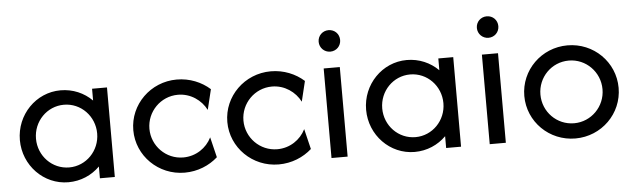

<svg xmlns="http://www.w3.org/2000/svg" viewBox="-42 -737 2946 890"><g transform="rotate(-5 1430.5 -292.0)"><path d="M245.1 5.6C302.8 5.6 354.2 -17.4 391.7 -54.9V0H461.1V-416.7H391.7V-361.8C354.2 -399.3 302.8 -422.2 245.1 -422.2C130.6 -422.2 37.5 -326.4 37.5 -208.3C37.5 -90.3 130.6 5.6 245.1 5.6ZM254.9 -62.5C175.7 -62.5 112.5 -127.8 112.5 -208.3C112.5 -288.9 175.7 -354.2 254.9 -354.2C334 -354.2 397.2 -288.9 397.2 -208.3C397.2 -127.8 334 -62.5 254.9 -62.5Z M786.1 8.3C846.5 8.3 900.7 -14.6 940.3 -50L917.4 -144.4C893.8 -96.5 844.4 -62.5 785.4 -62.5C704.9 -62.5 640.3 -128.5 640.3 -208.3C640.3 -288.2 704.9 -354.2 785.4 -354.2C844.4 -354.2 893.8 -318.8 917.4 -272.2L940.3 -366.7C900.7 -402.1 846.5 -425 786.1 -425C663.9 -425 565.3 -327.8 565.3 -208.3C565.3 -88.9 663.9 8.3 786.1 8.3Z M1223.6 8.3C1284 8.3 1338.2 -14.6 1377.8 -50L1354.9 -144.4C1331.2 -96.5 1281.9 -62.5 1222.9 -62.5C1142.4 -62.5 1077.8 -128.5 1077.8 -208.3C1077.8 -288.2 1142.4 -354.2 1222.9 -354.2C1281.9 -354.2 1331.2 -318.8 1354.9 -272.2L1377.8 -366.7C1338.2 -402.1 1284 -425 1223.6 -425C1101.4 -425 1002.8 -327.8 1002.8 -208.3C1002.8 -88.9 1101.4 8.3 1223.6 8.3Z M1506.9 -491.7C1535.4 -491.7 1556.9 -513.9 1556.9 -541.7C1556.9 -570.1 1535.4 -591.7 1506.9 -591.7C1479.2 -591.7 1456.9 -570.1 1456.9 -541.7C1456.9 -513.9 1479.2 -491.7 1506.9 -491.7ZM1469.4 0H1544.4V-416.7H1469.4Z M1856.2 5.6C1913.9 5.6 1965.3 -17.4 2002.8 -54.9V0H2072.2V-416.7H2002.8V-361.8C1965.3 -399.3 1913.9 -422.2 1856.2 -422.2C1741.7 -422.2 1648.6 -326.4 1648.6 -208.3C1648.6 -90.3 1741.7 5.6 1856.2 5.6ZM1866 -62.5C1786.8 -62.5 1723.6 -127.8 1723.6 -208.3C1723.6 -288.9 1786.8 -354.2 1866 -354.2C1945.1 -354.2 2008.3 -288.9 2008.3 -208.3C2008.3 -127.8 1945.1 -62.5 1866 -62.5Z M2243.1 -491.7C2271.5 -491.7 2293.1 -513.9 2293.1 -541.7C2293.1 -570.1 2271.5 -591.7 2243.1 -591.7C2215.3 -591.7 2193.1 -570.1 2193.1 -541.7C2193.1 -513.9 2215.3 -491.7 2243.1 -491.7ZM2205.6 0H2280.6V-416.7H2205.6Z M2604.2 8.3C2725.7 8.3 2823.6 -88.2 2823.6 -208.3C2823.6 -328.5 2725.7 -425 2604.2 -425C2482.6 -425 2384.7 -328.5 2384.7 -208.3C2384.7 -88.2 2482.6 8.3 2604.2 8.3ZM2604.2 -62.5C2523.6 -62.5 2459.7 -127.8 2459.7 -208.3C2459.7 -288.9 2523.6 -354.2 2604.2 -354.2C2684 -354.2 2748.6 -288.9 2748.6 -208.3C2748.6 -127.8 2684 -62.5 2604.2 -62.5Z"/></g></svg>

Font: Afacad
Style: Regular
Weight: 400
Designer: Kristian Moeller
Foundry: Dicotype
Version: Version 1.000